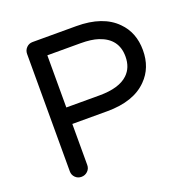

<svg xmlns="http://www.w3.org/2000/svg" viewBox="-126 -817 920 941"><g transform="rotate(-20 334.5 -346.5)"><path d="M370 -698Q509 -698 579 -626Q637 -568 637 -476Q637 -384 579 -326Q509 -254 370 -254H188V-40Q188 -21 174.5 -8Q161 5 142 5Q123 5 110 -8Q97 -21 97 -40V-652Q97 -671 110 -684.5Q123 -698 142 -698ZM361 -340Q464 -340 510 -384Q546 -418 546 -476Q546 -569 453 -600Q417 -612 361 -612H188V-340Z"/></g></svg>

Font: Varela Round
Style: Regular
Weight: 400
Designer: Joe Prince
Foundry: Joe Prince
Version: Version 1.000